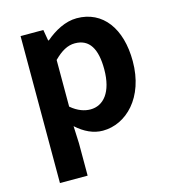

<svg xmlns="http://www.w3.org/2000/svg" viewBox="-116 -668 875 978"><g transform="rotate(-15 322.0 -179.5)"><path d="M79 215H225V45L221 -47C264 -8 311 14 360 14C483 14 598 -97 598 -289C598 -461 516 -574 378 -574C318 -574 260 -542 213 -502H209L199 -560H79ZM327 -107C297 -107 261 -118 225 -149V-395C264 -434 298 -453 336 -453C413 -453 447 -394 447 -287C447 -165 395 -107 327 -107Z"/></g></svg>

Font: Genne Gothic Bold
Style: Regular
Weight: 700
Designer: Ryoko NISHIZUKA (kana & ideographs); Paul D. Hunt (Latin, Greek & Cyrillic); Wenlong ZHANG (bopomofo); Sandoll Communica
Foundry: Adobe Systems Incorporated
Version: Version 1.004;PS 1.004;hotconv 16.6.51;makeotf.lib2.5.65220